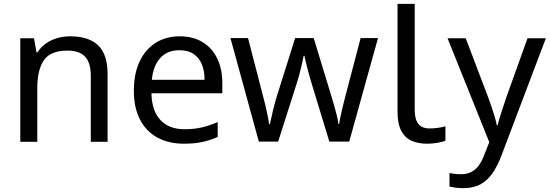

<svg xmlns="http://www.w3.org/2000/svg" viewBox="-20 -734 2846 994"><path d="M343 -546Q439 -546 488 -499.5Q537 -453 537 -349V0H450V-343Q450 -408 421 -440Q392 -472 330 -472Q241 -472 207 -422Q173 -372 173 -278V0H85V-536H156L169 -463H174Q192 -491 218.5 -509.5Q245 -528 277 -537Q309 -546 343 -546Z M910 -546Q979 -546 1028.5 -516Q1078 -486 1104.5 -431.5Q1131 -377 1131 -304V-251H764Q766 -160 810.5 -112.5Q855 -65 935 -65Q986 -65 1025.5 -74.5Q1065 -84 1107 -102V-25Q1066 -7 1026 1.5Q986 10 931 10Q855 10 796.5 -21Q738 -52 705.5 -113.5Q673 -175 673 -264Q673 -352 702.5 -415Q732 -478 785.5 -512Q839 -546 910 -546ZM909 -474Q846 -474 809.5 -433.5Q773 -393 766 -321H1039Q1039 -367 1025 -401Q1011 -435 982.5 -454.5Q954 -474 909 -474Z M1593 -303Q1587 -324 1581 -344.5Q1575 -365 1570.5 -383.5Q1566 -402 1562 -418Q1558 -434 1556 -445H1552Q1550 -434 1546.5 -418Q1543 -402 1538.5 -383Q1534 -364 1528.5 -343.5Q1523 -323 1516 -302L1420 -1H1320L1173 -537H1264L1338 -251Q1346 -222 1353 -192.5Q1360 -163 1365.5 -136.5Q1371 -110 1373 -91H1377Q1380 -103 1384 -121Q1388 -139 1392.5 -159Q1397 -179 1402.5 -199Q1408 -219 1413 -235L1508 -537H1604L1696 -235Q1703 -212 1710.5 -186Q1718 -160 1724 -135.5Q1730 -111 1732 -92H1736Q1738 -109 1743.5 -134.5Q1749 -160 1756.5 -190.5Q1764 -221 1772 -251L1847 -537H1937L1788 -1H1685Z M2191 10Q2147 10 2112.5 -4.5Q2078 -19 2058 -55.5Q2038 -92 2038 -157V-714H2127V-165Q2127 -117 2145.5 -93Q2164 -69 2204 -69Q2226 -69 2249.5 -72.5Q2273 -76 2286 -80V-6Q2272 1 2244.5 5.5Q2217 10 2191 10Z M2297 -536H2391L2507 -231Q2517 -204 2525.5 -179Q2534 -154 2541 -130.5Q2548 -107 2552 -85H2556Q2562 -110 2575 -150.5Q2588 -191 2602 -232L2711 -536H2806L2575 74Q2556 124 2530.5 161.5Q2505 199 2468.5 219.5Q2432 240 2380 240Q2356 240 2338 237.5Q2320 235 2307 232V162Q2318 164 2333.5 166Q2349 168 2366 168Q2397 168 2419.5 156.5Q2442 145 2458 123.5Q2474 102 2485 73L2513 2Z"/></svg>

Font: utelugu15
Style: Book
Weight: 400
Designer: Jelle Bosma - Monotype Design Team
Foundry: Monotype Imaging Inc.
Version: Version 2.003